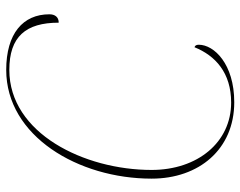

<svg xmlns="http://www.w3.org/2000/svg" viewBox="-98 -666 774 618"><g transform="rotate(90 289.0 -357.0)"><path d="M309 -724C186 -724 124 -659 124 -610C124 -601 127 -598 132 -596C159 -663 214 -714 310 -714C438 -714 527 -606 527 -458C527 -241 409 0 205 0C98 0 53 -53 53 -159C35 -159 26 -147 26 -129C26 -44 88 10 205 10C418 10 555 -222 555 -458C555 -610 461 -724 309 -724Z"/></g></svg>

Font: Noto Serif Display Thin
Style: Italic
Weight: 100
Italic angle: -12°
Designer: Monotype Design Team
Foundry: Monotype Imaging Inc.
Version: Version 2.009